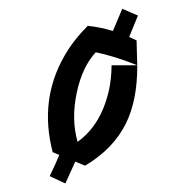

<svg xmlns="http://www.w3.org/2000/svg" viewBox="-224 -855 1076 1099"><g transform="rotate(-20 313.5 -305.0)"><path d="M-81 39Q-23 -17 12 -56L-18 -84Q11 -392 235 -580Q313 -646 418 -695Q487 -661 543 -618L637 -719L708 -652L619 -554L652 -521L607 -386Q540 -198 432 -95Q315 17 130 52L85 11Q33 63 -11 109ZM607 -386Q501 -481 409 -537Q307 -484 228 -357Q146 -226 136 -91Q293 -134 404 -304Q441 -362 469 -436Z"/></g></svg>

Font: Vampiro One
Style: Regular
Weight: 400
Designer: Riccardo De Franceschi
Foundry: Sorkin Type Co.
Version: Version 1.002